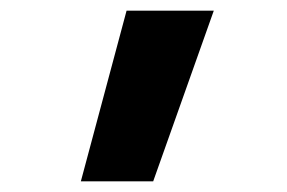

<svg xmlns="http://www.w3.org/2000/svg" viewBox="-20 -189 540 361"><path d="M132 152 218 -169H382L268 152Z"/></svg>

Font: Iosevka Slab Heavy
Style: Regular
Weight: 900
Monospace: yes
Designer: Belleve Invis
Foundry: Belleve Invis
Version: Version 11.1.0; ttfautohint (v1.8.3)